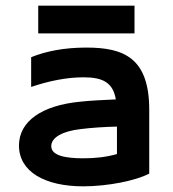

<svg xmlns="http://www.w3.org/2000/svg" viewBox="-20 -643 610 678"><path d="M115 -623V-525H455V-623ZM47 -129C47 -37 138 15 274 15C360 15 460 -5 507 -30V-255C507 -439 417 -475 285 -475C206 -475 142 -462 90 -441V-336C152 -357 215 -370 275 -370C344 -370 379 -351 389 -292C347 -290 300 -288 264 -284C128 -271 47 -215 47 -129ZM161 -127C161 -158 202 -180 264 -187C302 -192 350 -195 393 -196V-99C354 -88 316 -84 274 -84C212 -84 161 -93 161 -127Z"/></svg>

Font: KT Kiyosuna Sans Bold
Style: Regular
Weight: 700
Designer: [Zen Kaku Gothic] Yoshimichi Ohira
Version: Version 1.010;Glyphs 3.1.2 (3151)